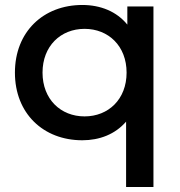

<svg xmlns="http://www.w3.org/2000/svg" viewBox="-20 -558 724 772"><path d="M320 -90C224 -90 151 -159 151 -266C151 -373 224 -442 320 -442C416 -442 489 -373 489 -266C489 -159 416 -90 320 -90ZM597 -532H492V-459C449 -512 384 -538 311 -538C154 -538 40 -430 40 -266C40 -102 154 6 311 6C380 6 443 -18 487 -69V194H597Z"/></svg>

Font: Montserrat-Alt1 SemBd
Style: Regular
Weight: 600
Designer: Differentunic
Foundry: Differentunic
Version: Version 7.222